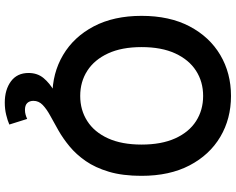

<svg xmlns="http://www.w3.org/2000/svg" viewBox="-112 -666 987 804"><g transform="rotate(90 382.0 -264.5)"><path d="M382.3 10.3Q286.6 10.3 210.7 -34.7Q134.8 -79.6 90.8 -163.3Q46.9 -247.1 46.9 -363.3Q46.9 -480.5 90.8 -564.2Q134.8 -647.9 210.7 -692.9Q286.6 -737.8 382.3 -737.8Q478 -737.8 553.7 -692.9Q629.4 -647.9 673.1 -564.2Q716.8 -480.5 716.8 -363.3Q716.8 -247.1 673.1 -163.3Q629.4 -79.6 553.7 -34.7Q478 10.3 382.3 10.3ZM382.3 -106.4Q441.4 -106.4 487.5 -136Q533.7 -165.5 559.8 -222.9Q585.9 -280.3 585.9 -363.3Q585.9 -446.8 559.8 -504.4Q533.7 -562 487.5 -591.6Q441.4 -621.1 382.3 -621.1Q322.8 -621.1 276.6 -591.3Q230.5 -561.5 204.1 -504.2Q177.7 -446.8 177.7 -363.3Q177.7 -280.3 204.1 -223.1Q230.5 -166 276.6 -136.2Q322.8 -106.4 382.3 -106.4ZM410.2 209.5Q356 209.5 321 183.6Q286.1 157.7 286.1 109.9Q286.1 72.8 307.4 47.1Q328.6 21.5 363.5 1.5Q398.4 -18.6 440.2 -38.8Q481.9 -59.1 523.4 -84.5Q564.9 -109.9 599.6 -146.2Q634.3 -182.6 655.5 -235.4Q676.8 -288.1 676.8 -363.3H716.8Q716.8 -283.7 699.7 -226.6Q682.6 -169.4 654.8 -129.4Q627 -89.4 593.5 -61.8Q560.1 -34.2 526.4 -15.1Q492.7 3.9 464.6 19.3Q436.5 34.7 419.7 51Q402.8 67.4 402.8 89.4Q402.8 106 412.1 115.5Q421.4 125 440.4 125Q451.2 125 460.7 122.3Q470.2 119.6 478.5 115.7L502 190.4Q485.4 197.8 461.4 203.6Q437.5 209.5 410.2 209.5Z"/></g></svg>

Font: Inter 18pt SemiBold
Style: Regular
Weight: 600
Designer: Rasmus Andersson
Foundry: rsms
Version: Version 4.001;git-66647c0bb